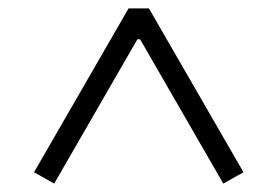

<svg xmlns="http://www.w3.org/2000/svg" viewBox="-20 -785 660 457"><path d="M286 -765H334.5L559.5 -375L511.5 -348L313.5 -691.5H307L109 -348L61 -375Z"/></svg>

Font: Monaspace Krypton Var ExLight
Style: Regular
Weight: 200
Designer: Riley Cran and the Lettermatic Team
Version: Version 1.200 (Monaspace Krypton Var)